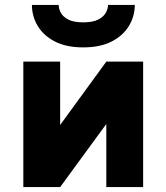

<svg xmlns="http://www.w3.org/2000/svg" viewBox="-20 -762 678 782"><path d="M75 0V-511H225V-253L413 -511H563V0H413V-257L225 0ZM319 -569Q250 -569 203.5 -593Q157 -617 133.5 -656.5Q110 -696 110 -742H219Q219 -727 227.5 -710.5Q236 -694 257.8 -682.5Q279.5 -671 319 -671Q358.5 -671 380.5 -682.5Q402.5 -694 411.2 -710.5Q420 -727 420 -742H529Q529 -696 505.2 -656.5Q481.5 -617 434.8 -593Q388 -569 319 -569Z"/></svg>

Font: Overpass Black
Style: Regular
Weight: 900
Designer: Delve Withrington, Dave Bailey, Thomas Jockin
Foundry: Delve Fonts LLC
Version: Version 4.000; ttfautohint (v1.8.3)